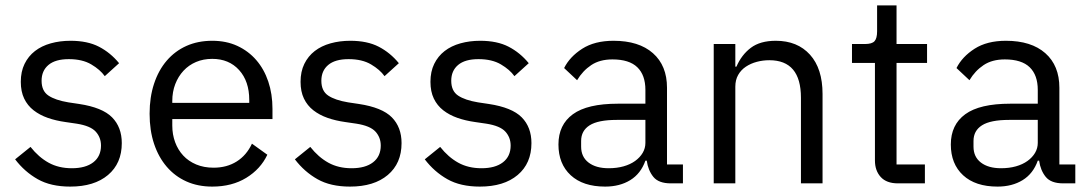

<svg xmlns="http://www.w3.org/2000/svg" viewBox="-20 -679 4031 711"><path d="M240 12Q168 12 119.5 -15.5Q71 -43 36 -89L93 -135Q123 -97 160 -76.5Q197 -56 246 -56Q297 -56 325.5 -78Q354 -100 354 -140Q354 -170 334.5 -191.5Q315 -213 264 -221L223 -227Q187 -232 157 -242.5Q127 -253 104.5 -270.5Q82 -288 69.5 -314Q57 -340 57 -376Q57 -414 71 -442.5Q85 -471 109.5 -490Q134 -509 168 -518.5Q202 -528 241 -528Q304 -528 346.5 -506Q389 -484 421 -445L368 -397Q351 -421 318 -440.5Q285 -460 235 -460Q185 -460 159.5 -438.5Q134 -417 134 -380Q134 -342 159.5 -325Q185 -308 233 -300L273 -294Q359 -281 395 -244.5Q431 -208 431 -149Q431 -74 380 -31Q329 12 240 12Z M766 12Q713 12 670.5 -7Q628 -26 597.5 -61.5Q567 -97 550.5 -146.5Q534 -196 534 -258Q534 -319 550.5 -369Q567 -419 597.5 -454.5Q628 -490 670.5 -509Q713 -528 766 -528Q818 -528 859 -509Q900 -490 929 -456.5Q958 -423 973.5 -377Q989 -331 989 -276V-238H618V-214Q618 -181 628.5 -152.5Q639 -124 658.5 -103Q678 -82 706.5 -70Q735 -58 771 -58Q820 -58 856.5 -81Q893 -104 913 -147L970 -106Q945 -53 892 -20.5Q839 12 766 12ZM766 -461Q733 -461 706 -449.5Q679 -438 659.5 -417Q640 -396 629 -367.5Q618 -339 618 -305V-298H903V-309Q903 -378 865.5 -419.5Q828 -461 766 -461Z M1276 12Q1204 12 1155.5 -15.5Q1107 -43 1072 -89L1129 -135Q1159 -97 1196 -76.5Q1233 -56 1282 -56Q1333 -56 1361.5 -78Q1390 -100 1390 -140Q1390 -170 1370.5 -191.5Q1351 -213 1300 -221L1259 -227Q1223 -232 1193 -242.5Q1163 -253 1140.5 -270.5Q1118 -288 1105.5 -314Q1093 -340 1093 -376Q1093 -414 1107 -442.5Q1121 -471 1145.5 -490Q1170 -509 1204 -518.5Q1238 -528 1277 -528Q1340 -528 1382.5 -506Q1425 -484 1457 -445L1404 -397Q1387 -421 1354 -440.5Q1321 -460 1271 -460Q1221 -460 1195.5 -438.5Q1170 -417 1170 -380Q1170 -342 1195.5 -325Q1221 -308 1269 -300L1309 -294Q1395 -281 1431 -244.5Q1467 -208 1467 -149Q1467 -74 1416 -31Q1365 12 1276 12Z M1757 12Q1685 12 1636.5 -15.5Q1588 -43 1553 -89L1610 -135Q1640 -97 1677 -76.5Q1714 -56 1763 -56Q1814 -56 1842.5 -78Q1871 -100 1871 -140Q1871 -170 1851.5 -191.5Q1832 -213 1781 -221L1740 -227Q1704 -232 1674 -242.5Q1644 -253 1621.5 -270.5Q1599 -288 1586.5 -314Q1574 -340 1574 -376Q1574 -414 1588 -442.5Q1602 -471 1626.5 -490Q1651 -509 1685 -518.5Q1719 -528 1758 -528Q1821 -528 1863.5 -506Q1906 -484 1938 -445L1885 -397Q1868 -421 1835 -440.5Q1802 -460 1752 -460Q1702 -460 1676.5 -438.5Q1651 -417 1651 -380Q1651 -342 1676.5 -325Q1702 -308 1750 -300L1790 -294Q1876 -281 1912 -244.5Q1948 -208 1948 -149Q1948 -74 1897 -31Q1846 12 1757 12Z M2464 0Q2419 0 2399.5 -24Q2380 -48 2375 -84H2370Q2353 -36 2314 -12Q2275 12 2221 12Q2139 12 2093.5 -30Q2048 -72 2048 -144Q2048 -217 2101.5 -256Q2155 -295 2268 -295H2370V-346Q2370 -401 2340 -430Q2310 -459 2248 -459Q2201 -459 2169.5 -438Q2138 -417 2117 -382L2069 -427Q2090 -469 2136 -498.5Q2182 -528 2252 -528Q2346 -528 2398 -482Q2450 -436 2450 -354V-70H2509V0ZM2234 -56Q2264 -56 2289 -63Q2314 -70 2332 -83Q2350 -96 2360 -113Q2370 -130 2370 -150V-235H2264Q2195 -235 2163.5 -215Q2132 -195 2132 -157V-136Q2132 -98 2159.5 -77Q2187 -56 2234 -56Z M2623 0V-516H2703V-432H2707Q2726 -476 2760.5 -502Q2795 -528 2853 -528Q2933 -528 2979.5 -476.5Q3026 -425 3026 -331V0H2946V-317Q2946 -456 2829 -456Q2805 -456 2782.5 -450Q2760 -444 2742 -432Q2724 -420 2713.5 -401.5Q2703 -383 2703 -358V0Z M3305 0Q3263 0 3241.5 -23.5Q3220 -47 3220 -85V-446H3135V-516H3183Q3209 -516 3218.5 -526.5Q3228 -537 3228 -563V-659H3300V-516H3413V-446H3300V-70H3405V0Z M3917 0Q3872 0 3852.5 -24Q3833 -48 3828 -84H3823Q3806 -36 3767 -12Q3728 12 3674 12Q3592 12 3546.5 -30Q3501 -72 3501 -144Q3501 -217 3554.5 -256Q3608 -295 3721 -295H3823V-346Q3823 -401 3793 -430Q3763 -459 3701 -459Q3654 -459 3622.5 -438Q3591 -417 3570 -382L3522 -427Q3543 -469 3589 -498.5Q3635 -528 3705 -528Q3799 -528 3851 -482Q3903 -436 3903 -354V-70H3962V0ZM3687 -56Q3717 -56 3742 -63Q3767 -70 3785 -83Q3803 -96 3813 -113Q3823 -130 3823 -150V-235H3717Q3648 -235 3616.5 -215Q3585 -195 3585 -157V-136Q3585 -98 3612.5 -77Q3640 -56 3687 -56Z"/></svg>

Font: IBM Plex Sans
Style: Regular
Weight: 400
Designer: Mike Abbink, Paul van der Laan, Pieter van Rosmalen
Foundry: Bold Monday
Version: Version 3.005